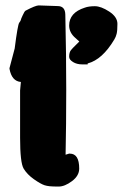

<svg xmlns="http://www.w3.org/2000/svg" viewBox="-20 -686 454 709"><path d="M283.7 -448.2Q263.7 -448.2 249.5 -457Q235.4 -465.8 235.4 -476.1Q235.4 -492.7 241.9 -500.7Q248.5 -508.8 258.5 -518.3Q268.6 -527.8 272.9 -532.7Q268.1 -537.1 258.3 -545.9Q235.4 -565.4 235.4 -591.8Q235.4 -639.2 293 -657.7Q307.6 -663.1 330.3 -663.1Q353 -663.1 383.3 -643.3Q413.6 -623.5 413.6 -597.9Q413.6 -572.3 410.6 -560.8Q407.7 -549.3 402.3 -540.5Q357.9 -465.8 303.7 -451.7V-448.2ZM123 -666 192.9 -663.6Q220.7 -663.6 221.2 -631.8Q224.6 -483.4 224.6 -354.7Q224.6 -226.1 222.2 -114.7L234.9 -118.7H237.8Q272.5 -118.7 272.5 -63.5Q272.5 -37.1 245.8 -17.1Q219.2 2.9 196.5 2.9Q173.8 2.9 163.1 1.7Q152.3 0.5 144.5 -2Q129.9 -6.8 105.2 -24.2Q80.6 -41.5 67.4 -63.2Q54.2 -85 54.2 -177.7V-352.1Q56.2 -368.2 57.1 -383.3Q23.4 -386.2 15.1 -431.6V-434.6L34.2 -506.8Q45.4 -594.7 51 -602.1Q56.6 -609.4 56.9 -612.3Q57.1 -615.2 63.5 -628.9Q70.3 -644 74.2 -646.5Q111.3 -666 123 -666Z"/></svg>

Font: Drukaatie burti
Style: Heavy
Weight: 800
Version: Version 0.14